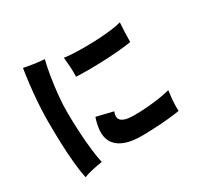

<svg xmlns="http://www.w3.org/2000/svg" viewBox="-171 -1014 1342 1285"><g transform="rotate(-30 500.0 -371.5)"><path d="M143 50Q132 -2 125 -73Q118 -144 115 -228Q112 -312 112 -401Q112 -472 117.5 -546.5Q123 -621 131 -686.5Q139 -752 146 -793Q177 -786 221 -779.5Q265 -773 302 -771Q289 -719 278 -651.5Q267 -584 260.5 -516.5Q254 -449 254 -396Q254 -315 258.5 -234.5Q263 -154 271 -88.5Q279 -23 288 16Q256 20 213.5 29.5Q171 39 143 50ZM607 -1Q467 -1 411.5 -66Q356 -131 402 -267L530 -236Q520 -212 523 -191.5Q526 -171 552 -158.5Q578 -146 635 -146Q683 -146 733.5 -150Q784 -154 831 -161Q878 -168 914 -178Q911 -159 908 -130.5Q905 -102 904 -73Q903 -44 904 -23Q864 -16 809.5 -11Q755 -6 700.5 -3.5Q646 -1 607 -1ZM424 -564Q426 -603 423 -646.5Q420 -690 417 -715Q448 -710 493 -708Q538 -706 590 -706.5Q642 -707 693 -710Q744 -713 788 -719Q832 -725 860 -733Q858 -703 856 -659.5Q854 -616 854 -584Q812 -577 754.5 -572Q697 -567 635 -564.5Q573 -562 517.5 -562Q462 -562 424 -564Z"/></g></svg>

Font: Zen Kaku Gothic Antique Black
Style: Regular
Weight: 900
Designer: Yoshimichi Ohira
Foundry: Positype
Version: Version 1.001